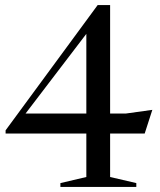

<svg xmlns="http://www.w3.org/2000/svg" viewBox="-20 -735 629 755"><path d="M413 -715V-39L516 -15V0H217.5V-15L319.5 -39V-636L350.5 -642.5L61 -263L67 -288.5H474.5L579 -303L549 -210H2V-222.5L364 -715Z"/></svg>

Font: Newsreader 60pt
Style: Regular
Weight: 400
Designer: Hugues Gentile
Foundry: Production Type
Version: Version 1.003